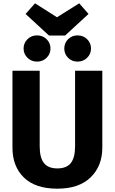

<svg xmlns="http://www.w3.org/2000/svg" viewBox="-20 -1119 691 1156"><path d="M457 -1099 513 -1035 372 -905H275L134 -1035L191 -1099L323 -1015ZM145.5 -883Q169 -906 203 -906Q237 -906 260.5 -883Q284 -860 284 -827Q284 -794 260.5 -771Q237 -748 203 -748Q169 -748 145.5 -771Q122 -794 122 -827Q122 -860 145.5 -883ZM390 -883Q413 -906 447 -906Q481 -906 504.5 -883Q528 -860 528 -827Q528 -794 504.5 -771Q481 -748 447 -748Q413 -748 390 -771Q367 -794 367 -827Q367 -860 390 -883ZM596 -693V-230Q596 -120 526 -51.5Q456 17 325 17Q193 17 124 -50Q55 -117 55 -230V-693H219V-237Q219 -170 244.5 -137.5Q270 -105 325 -105Q381 -105 406.5 -137.5Q432 -170 432 -237V-693Z"/></svg>

Font: Fira Sans
Style: Bold
Weight: 700
Designer: bBox Type GmbH & Carrois Corporate GbR & Edenspiekermann AG
Foundry: bBox Type GmbH & Carrois Corporate GbR & Edenspiekermann AG
Version: Version 4.301;PS 004.301;hotconv 1.0.88;makeotf.lib2.5.64775